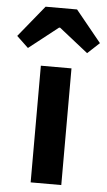

<svg xmlns="http://www.w3.org/2000/svg" viewBox="-104 -880 512 918"><g transform="rotate(5 152.5 -421.5)"><path d="M79 0H226V-560H79ZM-46 -692 10 -639 150 -749H155L294 -639L351 -692L228 -843H77Z"/></g></svg>

Font: Noto Sans Mono CJK HK
Style: Bold
Weight: 700
Designer: Ryoko NISHIZUKA 西塚涼子 (kana, bopomofo & ideographs); Paul D. Hunt (Latin, Greek & Cyrillic); Sandoll Communications 산돌커뮤니
Foundry: Adobe
Version: Version 2.004;hotconv 1.0.118;makeotfexe 2.5.65603